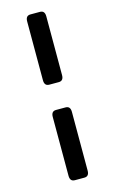

<svg xmlns="http://www.w3.org/2000/svg" viewBox="-129 -731 565 946"><g transform="rotate(-15 154.0 -258.0)"><path d="M129.4 165Q105 165 105 135.7V-164.1Q105 -193.4 129.4 -193.4H178.2Q202.6 -193.4 202.6 -164.1V135.7Q202.6 165 178.2 165ZM129.4 -322.3Q105 -322.3 105 -351.6V-651.4Q105 -680.7 129.4 -680.7H178.2Q202.6 -680.7 202.6 -651.4V-351.6Q202.6 -322.3 178.2 -322.3Z"/></g></svg>

Font: Istok
Style: Bold Italic
Weight: 700
Italic angle: -13°
Designer: Andrey V. Panov
Foundry: Andrey V. Panov
Version: Version 1.0.3